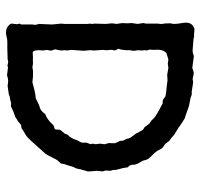

<svg xmlns="http://www.w3.org/2000/svg" viewBox="-34 -617 663 635"><g transform="rotate(90 297.5 -299.5)"><path d="M252 -606.9 282.7 -602.1H293L304.2 -598.1Q332 -593.3 336.9 -590.8L361.8 -582Q362.3 -581.1 366.2 -580.6Q370.1 -580.1 373 -578.1Q376 -576.2 386.7 -569.3Q397.5 -562.5 401.9 -558.6Q406.7 -555.2 416.5 -549.8Q426.3 -544.4 432.1 -538.6Q436 -534.2 441.4 -531.2Q446.8 -528.3 450.7 -521.5Q454.6 -514.6 462.9 -509.8Q471.7 -504.4 475.6 -494.6Q480 -484.9 490.7 -474.1Q502 -462.9 504.9 -459Q507.8 -455.1 509.3 -448.7Q510.7 -442.4 511.7 -440.4Q512.7 -438.5 514.6 -435.1Q516.1 -432.1 517.6 -429.7Q519 -427.7 520.5 -424.8Q522 -421.9 522.9 -418.9Q523.9 -416 524.4 -414.1Q524.9 -412.1 524.9 -407.2Q524.9 -396.5 533.2 -391.1Q534.2 -386.7 535.2 -378.9Q536.1 -371.1 537.1 -370.1L542 -351.1V-342.3L544.9 -333L543.9 -316.9L546.9 -308.1L544.9 -288.1Q544.9 -287.1 546.4 -271.5Q547.9 -255.9 545.9 -254.9L541 -237.8Q540 -235.8 539.1 -229Q538.1 -222.2 535.2 -216.3Q532.2 -210.9 531.2 -207.5Q530.3 -204.1 527.3 -194.3Q524.4 -184.6 522.9 -181.2Q522 -178.2 522 -176.3L521 -169.9Q520 -168.9 519 -167.5Q518.1 -166 512.7 -160.6Q507.3 -155.3 500.5 -140.1Q493.2 -125 488.8 -118.7L445.3 -70.3Q435.1 -58.6 426.3 -53.2Q417 -47.9 415.5 -46.9Q414.1 -45.9 410.2 -43.5Q406.2 -41 403.8 -39.1L397.5 -38.1Q392.6 -38.1 387.7 -33.2Q382.8 -28.3 379.4 -26.4Q374.5 -24.4 371.6 -21.5Q369.1 -19 358.4 -15.6Q347.7 -12.2 340.8 -8.3Q334 -4.9 331.1 -3.9L320.8 -4.9Q309.6 -1 304.7 -1Q299.8 -1 292 2.9Q284.2 3.9 264.2 6.8L248 4.9Q240.7 4.9 229 8.8L206.1 5.9Q204.1 4.9 200.7 6.3Q196.8 8.3 190.4 5.9Q184.1 3.9 180.7 5.4Q177.2 6.8 175.8 6.8L139.2 7.8H118.2Q109.9 7.8 103 9.8Q75.7 17.6 61 0Q58.1 -2.9 58.1 -6.8L60.1 -24.9L58.1 -33.2Q61 -36.1 61 -40V-75.7L62 -81.5V-85Q62 -88.9 59.1 -96.2L61 -140.1L58.1 -169.9L59.1 -182.1V-257.3Q59.1 -261.7 58.1 -264.2L59.1 -272.5L58.1 -282.2L59.1 -317.9L57.1 -338.9L59.1 -353.5L57.1 -366.2Q56.2 -370.1 56.6 -377.9Q57.1 -385.7 57.1 -390.1L56.2 -403.8L59.1 -422.9L56.2 -441.9L58.1 -451.2V-490.2L59.1 -499Q60.1 -501 58.6 -506.8Q57.1 -512.7 57.1 -532.2Q61.5 -541 56.2 -570.3Q50.8 -599.6 68.8 -607.9Q73.2 -612.3 81.5 -610.8Q89.8 -609.9 92.8 -609.9H100.1L109.9 -607.9L146.5 -605Q154.3 -605 158.7 -606.9Q163.1 -608.9 165 -608.9H168.5L204.1 -604L220.2 -608.9Q226.6 -608.9 240.2 -605ZM252 -75.2 278.3 -82Q279.8 -82 293 -85L303.2 -85.9Q307.6 -86.9 318.4 -92.8Q329.1 -98.6 332 -98.6Q346.2 -101.1 356.9 -117.2Q358.9 -118.2 366.2 -121.6Q373.5 -125 382.8 -133.3Q391.6 -142.1 393.6 -144Q395.5 -146 400.4 -147Q404.8 -147.9 407.2 -149.9Q409.2 -153.3 408.7 -159.2Q408.2 -165 410.2 -168Q412.1 -170.9 416 -175.3Q419.9 -179.7 421.4 -181.6Q422.9 -183.6 423.3 -186Q424.8 -191.4 427.7 -194.3Q431.2 -196.3 432.1 -198.2Q433.1 -200.2 436.5 -205.6Q439.9 -210.9 441.9 -217.8Q443.8 -224.1 448.2 -231Q452.6 -237.8 451.7 -246.1Q451.2 -254.4 453.6 -259.3Q456.1 -264.2 456.5 -265.6Q457 -267.1 456.1 -270.5Q455.1 -273.9 455.1 -274.9L457 -284.2L455.1 -299.3L457 -314L453.1 -328.1Q453.1 -331.1 453.6 -338.9Q454.1 -346.7 453.1 -349.6Q452.1 -352.5 449.7 -357.4Q447.3 -361.3 446.3 -364.3Q445.3 -367.2 445.8 -370.6Q445.8 -374 443.4 -378.9Q440.9 -383.8 439.9 -385.3Q439 -386.7 438 -392.6Q437 -398.4 429.2 -407.7Q421.4 -417.5 420.4 -420.4Q419.4 -423.8 416 -428.7Q413.1 -433.6 412.1 -436Q411.1 -438 409.7 -439.9Q408.2 -441.9 405.3 -443.4Q401.9 -444.8 400.9 -445.8Q389.6 -462.4 384.8 -464.8Q379.4 -467.3 373.5 -474.1Q368.2 -481 345.7 -493.2Q323.2 -505.9 322.3 -505.9Q321.3 -505.9 318.4 -505.9Q315.9 -505.9 314 -506.3Q312 -506.8 310.1 -507.3Q308.1 -507.8 304.7 -510.7Q301.8 -513.7 296.9 -515.6Q292 -517.1 261.2 -520L245.6 -522L227.1 -521L204.1 -524.9L190.9 -522.9L176.8 -524.9L157.2 -519Q141.6 -509.3 145 -477.1L144 -462.9Q144 -461.9 145 -459.5Q146 -457 146.5 -455.1Q147 -453.1 146.5 -450.2Q146 -447.3 146 -445.3L147 -438V-434.6L146 -423.8L147.9 -414.1V-409.7Q147.9 -402.8 146 -398.9V-383.8L144 -368.2L141.1 -359.9L147 -348.1L145 -338.9V-333.5L146 -323.2V-317.9L145 -308.1L147 -279.8L146 -266.1L147.9 -245.1L145 -203.1L147 -190.9L146 -181.2L147 -170.9Q147 -166.5 143.1 -149.9L147 -139.2Q147.9 -135.7 146.5 -129.9Q145 -124 145 -122.6L147 -110.8L146 -96.2Q146 -76.2 154.8 -76.2L171.9 -77.1Q171.9 -76.2 190.9 -77.1L202.1 -75.2L213.9 -77.1Q223.6 -77.1 232.9 -77.1Z"/></g></svg>

Font: AntiqueNobleRegular
Style: Regular
Weight: 400
Version: Version 0.1